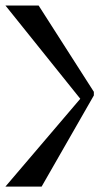

<svg xmlns="http://www.w3.org/2000/svg" viewBox="-20 -687 377 707"><path d="M0 -666.7H122.2L325.6 -348.9V-342.2L275.6 -323.3ZM325.6 -335.6 133.3 0H0L275.6 -323.3L325.6 -342.2Z"/></svg>

Font: Le Murmure
Style: Regular
Weight: 600
Width: 2
Designer: Jeremy Landes, Alexander Slobzheninov (Cyrillic)
Foundry: Velvetyne Type Foundry
Version: Version 1.0